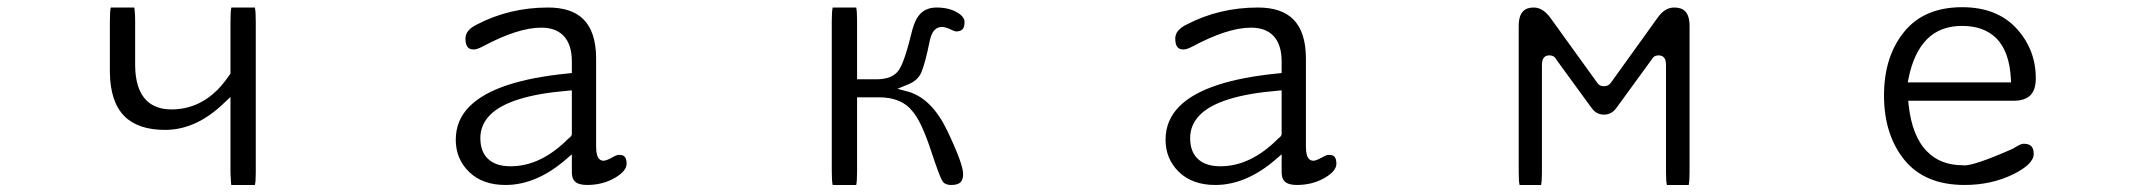

<svg xmlns="http://www.w3.org/2000/svg" viewBox="-20 -510 6040 541"><path d="M292 -488.8Q289.6 -478 289.6 -449.2V-304.7Q291 -222.2 330.6 -182.6Q369.1 -144 445.3 -144Q533.2 -144 611.8 -220.2L629.4 -236.8V-23.4L630.9 4.9Q631.3 8.3 631.8 11.2H698.2Q700.7 1.5 700.7 -23.4V-449.2Q700.7 -478 698.2 -488.8H631.8Q629.4 -478 629.4 -449.2V-302.7Q611.3 -275.9 593.3 -257.3Q537.6 -201.7 462.9 -201.7Q418.5 -201.7 392.6 -227.1Q361.8 -257.8 360.8 -324.2V-449.2Q360.8 -469.7 359.4 -481.4L358.4 -488.8Z M1591.3 -255.4V-132.8Q1591.3 -128.4 1587.4 -124.5Q1585.4 -122.6 1581.1 -119.1Q1503.9 -41.5 1418.9 -41.5Q1375.5 -41.5 1354 -63.5Q1333.5 -83.5 1333.5 -121.1Q1333.5 -158.7 1361.3 -186.5Q1415.5 -240.7 1580.1 -254.4ZM1591.3 -75.2V-24.4Q1591.3 -7.3 1599.6 1Q1609.9 11.2 1633.8 11.2Q1678.7 11.2 1713.4 -9.3Q1745.6 -28.3 1745.6 -48.8Q1745.6 -65.4 1737.3 -70.8Q1732.4 -73.7 1723.6 -73.7Q1717.8 -73.7 1705.1 -66.4Q1688 -57.1 1680.7 -57.1Q1673.3 -57.1 1668.5 -62Q1659.7 -70.8 1659.7 -96.7V-346.7Q1659.2 -420.4 1624 -455.6Q1590.8 -488.8 1524.4 -488.8Q1415.5 -488.8 1323.7 -440.9Q1291.5 -425.3 1291.5 -401.4Q1291.5 -383.3 1298.8 -376Q1304.2 -370.6 1315.4 -370.6Q1323.7 -370.6 1338.9 -378.4Q1439 -432.1 1504.9 -432.1Q1544.9 -432.1 1566.9 -410.2Q1591.3 -385.7 1591.3 -336.9V-304.2L1582 -303.2Q1376 -283.2 1303.2 -210.4Q1264.2 -171.4 1264.2 -116.2Q1264.2 -62 1302 -25.4Q1339.8 11.2 1404.3 11.2Q1491.2 11.2 1574.2 -60.5ZM1581.1 -119.1 1581.5 -119.6Q1581.1 -119.6 1581.1 -119.1Z M2392.6 11.2Q2395 0.5 2395 -28.3V-235.8H2456.1Q2520.5 -235.8 2550.8 -196.8Q2575.7 -168.9 2603 -86.4Q2627 -13.7 2634.8 -1Q2637.2 2.4 2638.2 3.9Q2646 11.2 2660.2 11.2Q2678.7 11.2 2686.3 3.7Q2693.8 -3.9 2693.8 -19.5Q2693.8 -48.3 2648.9 -142.1Q2605 -233.4 2538.1 -252L2508.8 -259.8L2537.1 -271.5Q2565.4 -282.2 2575.7 -305.2Q2586.9 -331.1 2600.1 -396.5Q2604.5 -416.5 2613.3 -425.3Q2622.1 -434.1 2633.8 -434.1Q2644 -434.1 2659.2 -426.8Q2666.5 -423.3 2669.9 -422.4Q2673.3 -421.4 2673.8 -421.4Q2686 -421.4 2691.9 -427.2Q2697.8 -433.1 2697.8 -448.2Q2697.8 -462.9 2676.8 -475.1Q2653.3 -488.8 2619.1 -488.8Q2590.8 -488.8 2573.7 -471.7Q2558.6 -456.1 2550.8 -426.3Q2528.8 -335.4 2512.7 -312.5Q2494.6 -286.6 2450.2 -286.6H2395V-449.2Q2395 -478 2392.6 -488.8H2326.2Q2323.7 -478 2323.7 -449.2V-28.3Q2323.7 0.5 2326.2 11.2Z M3591.3 -255.4V-132.8Q3591.3 -128.4 3587.4 -124.5Q3585.4 -122.6 3581.1 -119.1Q3503.9 -41.5 3418.9 -41.5Q3375.5 -41.5 3354 -63.5Q3333.5 -83.5 3333.5 -121.1Q3333.5 -158.7 3361.3 -186.5Q3415.5 -240.7 3580.1 -254.4ZM3591.3 -75.2V-24.4Q3591.3 -7.3 3599.6 1Q3609.9 11.2 3633.8 11.2Q3678.7 11.2 3713.4 -9.3Q3745.6 -28.3 3745.6 -48.8Q3745.6 -65.4 3737.3 -70.8Q3732.4 -73.7 3723.6 -73.7Q3717.8 -73.7 3705.1 -66.4Q3688 -57.1 3680.7 -57.1Q3673.3 -57.1 3668.5 -62Q3659.7 -70.8 3659.7 -96.7V-346.7Q3659.2 -420.4 3624 -455.6Q3590.8 -488.8 3524.4 -488.8Q3415.5 -488.8 3323.7 -440.9Q3291.5 -425.3 3291.5 -401.4Q3291.5 -383.3 3298.8 -376Q3304.2 -370.6 3315.4 -370.6Q3323.7 -370.6 3338.9 -378.4Q3439 -432.1 3504.9 -432.1Q3544.9 -432.1 3566.9 -410.2Q3591.3 -385.7 3591.3 -336.9V-304.2L3582 -303.2Q3376 -283.2 3303.2 -210.4Q3264.2 -171.4 3264.2 -116.2Q3264.2 -62 3302 -25.4Q3339.8 11.2 3404.3 11.2Q3491.2 11.2 3574.2 -60.5ZM3581.1 -119.1 3581.5 -119.6Q3581.1 -119.6 3581.1 -119.1Z M4738.3 11.2Q4740.7 1 4740.7 -26.4V-436.5Q4740.7 -465.8 4728 -478.5Q4717.8 -488.8 4697.3 -488.8Q4670.4 -488.8 4649.9 -459L4520 -278.3Q4516.6 -273.4 4513.7 -271.5Q4508.3 -267.1 4499 -267.1Q4492.2 -267.1 4487.3 -270L4483.4 -272.9Q4481 -275.9 4478 -280.3L4349.1 -459Q4327.6 -488.8 4301.8 -488.8Q4281.7 -488.8 4272 -478.5Q4259.3 -466.3 4259.3 -436.5V-26.4Q4259.3 1 4261.7 11.2H4322.3Q4324.7 1 4324.7 -26.4V-326.2Q4324.7 -342.3 4331.1 -348.6Q4336.4 -354 4345.7 -354Q4355 -354 4360.8 -348.6Q4363.8 -345.2 4367.2 -339.4L4464.4 -206.1Q4478 -187 4499.5 -187Q4521 -187 4534.7 -206.1L4631.8 -339.4Q4637.2 -348.1 4641.8 -351.1Q4646.5 -354 4653.3 -354Q4664.6 -354 4669.9 -346.2Q4674.3 -340.3 4674.3 -326.2V-26.4Q4674.3 1 4676.8 11.2Z M5605 -402.3Q5642.1 -364.7 5646 -288.6L5646.5 -277.8H5355.5L5357.9 -290Q5372.6 -362.3 5409.9 -399.7Q5447.3 -437 5508.5 -437Q5569.8 -437 5605 -402.3ZM5356.9 -226.1H5653.3Q5685.5 -226.1 5700.9 -241.5Q5716.3 -256.8 5716.3 -289.1Q5716.3 -371.1 5661.1 -430.7Q5606 -489.7 5508.8 -489.7Q5401.4 -489.7 5345 -419.9Q5288.6 -350.1 5288.6 -241.2Q5288.6 -129.9 5346.7 -58.6Q5404.3 11.2 5515.6 11.2Q5591.3 11.2 5652.8 -19Q5681.6 -33.2 5696 -47.6Q5710.4 -62 5710.4 -76.2Q5710.4 -91.3 5703.6 -98.1Q5696.8 -105 5681.6 -105Q5677.7 -105 5670.2 -101.6Q5662.6 -98.1 5652.3 -91.3Q5545.4 -43.9 5514.6 -43.9Q5512.7 -43.9 5510.7 -44.4Q5448.2 -44.4 5410.6 -82.5Q5367.7 -125 5357.9 -214.8Z"/></svg>

Font: YuPearl-ExtraLight
Style: ExtraLight
Weight: 200
Designer: Max Yao
Foundry: Max-Everyday
Version: Version 1.011; ttfautohint (v1.8.3)